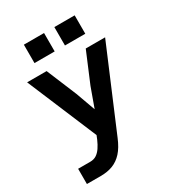

<svg xmlns="http://www.w3.org/2000/svg" viewBox="-224 -896 1098 1211"><g transform="rotate(-30 325.0 -290.0)"><path d="M274 -335 325 -194 376 -335 468 -554H609L360 35Q336 93 305.5 126.5Q275 160 236.5 175Q198 190 148 190H47V79H135Q162 79 181 66.5Q200 54 215 32Q230 10 243 -20L254 -47L41 -554H183ZM364 -636V-770H512V-636ZM142 -636V-770H289V-636Z"/></g></svg>

Font: Azeret Mono Thin SemiBold
Style: Regular
Weight: 600
Version: Version 1.002